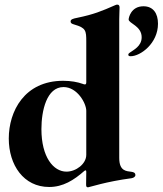

<svg xmlns="http://www.w3.org/2000/svg" viewBox="-20 -794 701 827"><path d="M252.1 -446C85.2 -446 17.8 -314.6 17.8 -197.4C17.8 -83.1 81.7 11.4 191.8 11.4C251.4 11.4 297.9 -17.8 343.4 -57.9C349.4 -62.1 351.2 -61.1 351.6 -53.6C351.6 -35.9 351.2 -16.3 350.9 -2.1C350.5 9.6 352.3 12.8 359.4 12.8C364 12.8 437.5 -12.1 546.2 -26.3C557.2 -27.7 563.2 -34.8 563.2 -39.1C563.2 -49.7 556.1 -52.6 546.2 -54C525.6 -57.2 493.6 -55.4 493.6 -113.6V-711.6C493.6 -729.4 495 -753.6 495 -761.4C495 -770.2 491.8 -774.1 485.1 -774.1C481.5 -774.1 480.1 -773.4 475.1 -771.3C418.3 -746.4 384.9 -732.2 312.5 -717.3C294.7 -713.8 284.1 -710.9 284.1 -701.7C284.1 -693.9 289.4 -691.4 300.4 -688.2C350.1 -674 351.6 -661.9 351.6 -615.1V-438.9C351.2 -430.8 348.7 -429 340.9 -431.1L337 -432.5C314.3 -440.7 285.2 -446 252.1 -446ZM158.4 -237.9C158.4 -317.5 181.1 -419 253.6 -419C313.2 -419 351.6 -348.7 351.6 -316.8V-127.1C351.6 -88.1 307.5 -54.7 266.3 -54.7C210.2 -54.7 158.4 -117.2 158.4 -237.9ZM532.7 -558.2C532.7 -554 535.5 -551.8 542.6 -551.8C585.2 -551.8 660.5 -607.2 660.5 -691.8C660.5 -736.5 639.9 -767 598 -767C544 -767 534.1 -717.3 534.1 -710.2C534.1 -693.2 590.2 -682.5 590.2 -633.5C590.2 -594.5 554.7 -578.8 538.4 -566.8C534.1 -563.9 532.7 -561.8 532.7 -558.2Z"/></svg>

Font: Margiela Serif
Style: Bold
Weight: 700
Designer: Andreas Faust, Stefan Endress
Version: Version 1.002;FEAKit 1.0